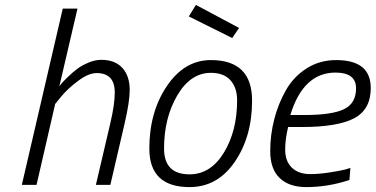

<svg xmlns="http://www.w3.org/2000/svg" viewBox="-20 -754 1532 783"><path d="M205 -330 231 -362C248.3 -382.7 271 -403.5 299 -424.5C327 -445.5 352 -456 374 -456C423.3 -456 448 -429.7 448 -377C448 -344.3 442 -302.7 430 -252L371 0H430L489 -254C502.3 -312 509 -356.3 509 -387C509 -425 499 -455 479 -477C459 -499 430.3 -510 393 -510C376.3 -510 358.8 -506.2 340.5 -498.5C322.2 -490.8 306.7 -482.2 294 -472.5C281.3 -462.8 268.7 -451.8 256 -439.5C243.3 -427.2 235 -418.5 231 -413.5L222 -402L296 -719H236L69 0H129Z M750 -687 927 -599 955 -640 779 -734ZM753 -43C683.7 -43 649 -78 649 -148C649 -231.3 667 -303.7 703 -365C739 -426.3 784.7 -457 840 -457C875.3 -457 902 -446.8 920 -426.5C938 -406.2 947 -379 947 -345C947 -261.7 929 -190.5 893 -131.5C857 -72.5 810.3 -43 753 -43ZM840 -509C768 -509 708.2 -473.7 660.5 -403C612.8 -332.3 589 -247.3 589 -148C589 -43.3 643.7 9 753 9C829 9 890.5 -25.3 937.5 -94C984.5 -162.7 1008 -246 1008 -344C1008 -454 952 -509 840 -509Z M1164 -285C1199.3 -400.3 1260.7 -458 1348 -458C1404 -458 1432 -436.7 1432 -394C1432 -352.7 1415.5 -324.2 1382.5 -308.5C1349.5 -292.8 1296.3 -285 1223 -285ZM1245 -44C1213.7 -44 1188.8 -52.7 1170.5 -70C1152.2 -87.3 1143 -112 1143 -144C1143 -172 1147 -202.7 1155 -236H1211C1307.7 -236 1378.7 -247.8 1424 -271.5C1469.3 -295.2 1492 -336.3 1492 -395C1492 -471 1445 -509 1351 -509C1306.3 -509 1266.3 -497.8 1231 -475.5C1195.7 -453.2 1167.5 -423.7 1146.5 -387C1125.5 -350.3 1109.5 -310.7 1098.5 -268C1087.5 -225.3 1082 -182 1082 -138C1082 -89.3 1094.8 -52.7 1120.5 -28C1146.2 -3.3 1182.3 9 1229 9C1288.3 9 1347 -0.7 1405 -20L1409 -69L1385 -62C1368.3 -58 1346.3 -54 1319 -50C1291.7 -46 1267 -44 1245 -44Z"/></svg>

Font: RazerF5 Light
Style: Italic
Weight: 300
Foundry: Razer Inc.
Version: Version 2